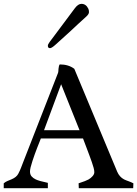

<svg xmlns="http://www.w3.org/2000/svg" viewBox="-21 -983 717 1003"><path d="M394.5 -302.7 298.3 -543 209 -302.7ZM432.6 -207Q416 -249 412.6 -259.8H192.4Q189.9 -252.9 184.8 -240.2Q179.7 -227.5 173.3 -211.2Q167 -194.8 160.4 -176.8Q153.8 -158.7 148.4 -141.6Q135.7 -103.5 135.7 -87.2Q135.7 -70.8 144.3 -61.3Q152.8 -51.8 165.5 -45.9Q182.1 -37.6 229 -27.8V0H-1.5V-25.4Q8.3 -33.7 18.8 -37.8Q29.3 -42 39.6 -46.4Q64.9 -57.1 74.2 -74.7Q83.5 -92.3 88.6 -106Q93.8 -119.6 99.1 -133.3L281.7 -601.1Q283.7 -606 283.9 -612.1Q284.2 -618.2 284.7 -624Q286.1 -640.1 291 -646.5Q336.9 -646.5 367.2 -623.5L591.3 -85.9Q603 -58.6 627 -45.9Q638.2 -40.5 650.4 -36.4Q662.6 -32.2 675.8 -25.4L674.8 0H390.6L389.6 -25.4Q428.7 -38.1 441.4 -45.4Q454.1 -52.7 462.9 -63Q471.7 -73.2 471.7 -83.5Q471.7 -93.8 468 -106.7Q464.4 -119.6 458.7 -136.2Q453.1 -152.8 446 -171.4Q439 -189.9 432.6 -207ZM240.2 -731.4Q229 -731.4 229 -744.1Q229 -751.5 239.3 -765.1Q249.5 -778.8 268.8 -804.4Q288.1 -830.1 307.6 -856.4Q357.9 -923.8 369.6 -939.5Q387.2 -962.9 404.3 -962.9Q428.2 -962.9 440.4 -937.5Q443.8 -930.2 443.8 -919.7Q443.8 -909.2 429.4 -896.2Q415 -883.3 390.1 -860.4Q365.2 -837.4 340.8 -814.5Q285.2 -763.7 266.8 -747.6Q248.5 -731.4 240.2 -731.4Z"/></svg>

Font: RadleyRegular
Style: Regular
Weight: 400
Designer: vernon adams
Foundry: vernon adams
Version: Version 1.000;PS 001.001;hotconv 1.0.56